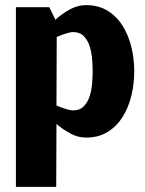

<svg xmlns="http://www.w3.org/2000/svg" viewBox="-20 -528 563 748"><path d="M265 -98Q291 -98 306.5 -114Q322 -130 329.5 -154Q337 -178 339 -204Q341 -230 341 -250Q341 -271 339 -297Q337 -323 329.5 -347Q322 -371 306.5 -387Q291 -403 265 -403Q254 -403 237 -397.5Q220 -392 201 -384L200 -117Q219 -109 236 -103.5Q253 -98 265 -98ZM172 -500 196 -451Q222 -475 252.5 -491.5Q283 -508 315 -508Q364 -508 399.5 -486Q435 -464 458 -427Q481 -390 492 -344Q503 -298 503 -250Q503 -202 492 -156Q481 -110 458 -73Q435 -36 399.5 -14Q364 8 315 8Q284 8 255 -7.5Q226 -23 200 -45L199 200H42V-500Z"/></svg>

Font: Epunda Sans ExtraBold
Style: Regular
Weight: 800
Designer: Simon Atzbach
Foundry: typofactur
Version: Version 2.204; ttfautohint (v1.8.4.7-5d5b)